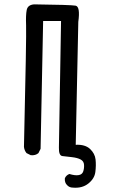

<svg xmlns="http://www.w3.org/2000/svg" viewBox="-20 -729 540 880"><path d="M313.5 130.9Q297.9 130.9 287.1 119.1Q275.4 107.4 277.3 87.9Q283.2 74.2 297.9 68.4Q323.2 76.2 339.8 73.7Q356.4 71.3 361.3 57.1Q366.2 43 365.2 26.4Q364.3 9.8 349.6 2Q335 -5.9 309.1 -8.8Q283.2 -11.7 266.1 -13.7Q249 -15.6 250 -52.7L259.8 -632.8H177.7L166 -46.9L156.2 -27.3Q142.6 -15.6 121.1 -17.6L101.6 -27.3Q91.8 -39.1 89.8 -55.7Q101.6 -566.4 99.6 -613.3Q97.7 -660.2 102.5 -683.6Q107.4 -707 136.7 -709Q303.7 -707 326.2 -703.1Q348.6 -699.2 338.9 -628.9L327.1 -65.4Q370.1 -67.4 392.6 -46.4Q415 -25.4 418 2Q420.9 29.3 417 59.6Q413.1 89.8 384.8 112.3Q356.4 134.8 313.5 130.9Z"/></svg>

Font: NaikaiFont
Style: Regular
Weight: 400
Version: Version 1.67